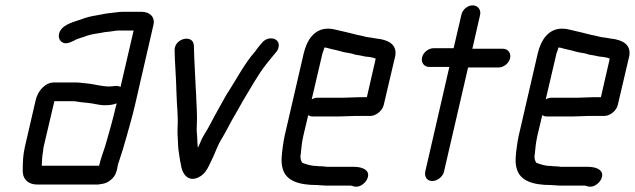

<svg xmlns="http://www.w3.org/2000/svg" viewBox="-20 -649 2371 717"><path d="M141 -85C141 -90 142 -96 143 -101L183 -271H252C257 -271 260 -271 265 -270L285 -267C292 -266 298 -266 306 -265C330 -263 348 -256 372 -256C388 -256 403 -258 416 -263L413 -253C402 -204 386 -149 373 -104C365 -79 356 -56 350 -30H137C136 -31 136 -31 136 -32C137 -47 137 -67 141 -85ZM388 -326C361 -326 335 -334 309 -337L289 -339C281 -340 274 -341 267 -341H181C149 -341 121 -310 113 -274L73 -101C66 -71 65 -43 65 -18C62 15 81 40 119 40H347C352 39 358 38 365 37C385 34 409 14 414 -7C417 -14 418 -21 419 -27C420 -32 421 -38 424 -45C435 -79 443 -103 453 -140C462 -173 475 -217 483 -252L553 -556C560 -585 540 -605 508 -605H438C431 -605 422 -604 415 -603C398 -601 375 -599 359 -595C337 -591 315 -588 295 -581C266 -569 217 -562 203 -530C194 -509 204 -492 220 -488C232 -485 245 -492 256 -497C270 -506 290 -509 306 -516C327 -523 349 -524 371 -529L390 -531C401 -532 411 -535 422 -535H479L430 -324C418 -332 405 -326 388 -326Z M632 -462C633 -409 638 -357 639 -302C640 -255 646 -217 643 -169C642 -144 645 -126 645 -105C646 -87 651 -61 653 -46C655 -41 655 -36 656 -31C660 -4 679 32 720 14C752 -1 759 -30 777 -65C786 -86 796 -113 808 -131C822 -154 832 -175 846 -200C860 -223 874 -250 887 -272C915 -318 942 -368 974 -409C985 -422 988 -427 1000 -441L1011 -454C1018 -462 1021 -471 1021 -480C1021 -509 980 -515 959 -490L948 -477C941 -469 937 -462 933 -457C892 -411 861 -349 826 -296C807 -262 783 -220 765 -185C753 -161 738 -143 728 -117L719 -97C718 -106 717 -115 717 -122C717 -143 713 -158 715 -182C717 -219 714 -247 713 -280C713 -296 712 -297 711 -319C709 -374 705 -425 704 -479C702 -522 632 -507 632 -462Z M1259 -284H1165C1158 -284 1151 -282 1144 -278L1184 -449C1185 -452 1187 -457 1189 -463C1190 -466 1190 -469 1192 -472C1195 -471 1197 -471 1198 -471L1217 -466C1232 -463 1251 -458 1265 -454C1279 -452 1296 -449 1306 -445C1320 -443 1330 -441 1343 -438L1360 -436C1367 -435 1378 -433 1383 -430L1350 -286H1321C1308 -286 1274 -284 1259 -284ZM1305 -216H1359C1381 -214 1408 -234 1413 -257L1456 -440C1464 -484 1428 -501 1386 -505L1369 -508L1354 -510C1341 -512 1331 -516 1317 -518C1294 -524 1269 -530 1247 -535C1232 -538 1222 -542 1205 -542C1154 -542 1126 -500 1114 -449L1043 -142C1040 -130 1039 -119 1037 -108C1032 -72 1028 -43 1036 -18C1049 27 1097 42 1164 42C1174 42 1184 44 1195 44H1287C1294 44 1296 46 1301 47C1321 53 1342 37 1350 22C1368 -13 1333 -26 1303 -26H1201C1194 -27 1187 -28 1180 -28C1175 -28 1171 -28 1165 -29C1142 -29 1125 -35 1109 -41C1104 -47 1100 -61 1103 -72C1105 -95 1107 -116 1113 -143L1131 -219C1136 -216 1141 -214 1148 -214H1242C1257 -214 1292 -216 1305 -216Z M1703 -594 1674 -469H1599C1580 -469 1560 -453 1556 -434C1552 -415 1564 -399 1583 -399H1658L1568 -8C1564 11 1575 27 1594 27C1613 27 1634 11 1638 -8L1728 -397H1842C1861 -397 1881 -413 1885 -432C1889 -451 1877 -467 1858 -467H1744L1773 -594C1777 -613 1764 -629 1745 -629C1726 -629 1707 -613 1703 -594Z M2133 -284H2039C2032 -284 2025 -282 2018 -278L2058 -449C2059 -452 2061 -457 2063 -463C2064 -466 2064 -469 2066 -472C2069 -471 2071 -471 2072 -471L2091 -466C2106 -463 2125 -458 2139 -454C2153 -452 2170 -449 2180 -445C2194 -443 2204 -441 2217 -438L2234 -436C2241 -435 2252 -433 2257 -430L2224 -286H2195C2182 -286 2148 -284 2133 -284ZM2179 -216H2233C2255 -214 2282 -234 2287 -257L2330 -440C2338 -484 2302 -501 2260 -505L2243 -508L2228 -510C2215 -512 2205 -516 2191 -518C2168 -524 2143 -530 2121 -535C2106 -538 2096 -542 2079 -542C2028 -542 2000 -500 1988 -449L1917 -142C1914 -130 1913 -119 1911 -108C1906 -72 1902 -43 1910 -18C1923 27 1971 42 2038 42C2048 42 2058 44 2069 44H2161C2168 44 2170 46 2175 47C2195 53 2216 37 2224 22C2242 -13 2207 -26 2177 -26H2075C2068 -27 2061 -28 2054 -28C2049 -28 2045 -28 2039 -29C2016 -29 1999 -35 1983 -41C1978 -47 1974 -61 1977 -72C1979 -95 1981 -116 1987 -143L2005 -219C2010 -216 2015 -214 2022 -214H2116C2131 -214 2166 -216 2179 -216Z"/></svg>

Font: Electronic
Style: BdIt
Weight: 700
Version: Version 1.011